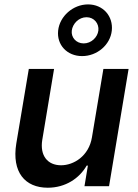

<svg xmlns="http://www.w3.org/2000/svg" viewBox="-20 -866 642 893"><path d="M407.7 -227.6C393.5 -139.9 322.4 -97.3 264.2 -97.3C200.6 -97.3 165.1 -142.8 176.5 -214.8L231.5 -545.5H114L55.8 -198.5C34.1 -65.3 96.2 7.1 202.1 7.1C284.1 7.1 349.1 -36.2 383.2 -95.9H388.8L372.9 0H487.2L578.1 -545.5H460.9ZM250.4 -723.7C243.3 -657.3 291.9 -605.1 361.9 -605.1C431.8 -605.1 492.9 -657.3 500 -723.7C507.1 -790.5 459.5 -845.5 389.6 -845.5C319.6 -845.5 257.5 -790.5 250.4 -723.7ZM313.9 -723.7C317.8 -756 346.6 -785.9 382.5 -785.9C418 -785.9 441.4 -756 437.5 -723.7C433.6 -692.8 404.8 -664.1 369.3 -664.1C333.5 -664.1 310 -692.8 313.9 -723.7Z"/></svg>

Font: Magic Ui Pro Semi Bold
Style: Italic
Weight: 600
Italic angle: -9.39999°
Designer: Stefan Endress, Andreas Faust
Version: Version 1.000;FEAKit 1.0